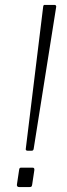

<svg xmlns="http://www.w3.org/2000/svg" viewBox="-20 -762 272 782"><path d="M111 -10Q110 -4 108 -2Q106 0 98 0H59Q53 0 50.5 -3Q48 -6 49 -11L58 -71Q59 -76 60.5 -77.5Q62 -79 65 -79H113Q117 -79 118.5 -77Q120 -75 120 -70ZM117 -155Q116 -151 114 -149.5Q112 -148 107 -148H93Q89 -148 86.5 -150Q84 -152 85 -156L156 -736Q157 -740 158 -741Q159 -742 161 -742H203Q206 -742 207.5 -739.5Q209 -737 209 -735Z"/></svg>

Font: Libre Franklin Thin
Style: Italic
Weight: 100
Italic angle: -8°
Designer: Pablo Impallari, Rodrigo Fuenzalida, Nhung Nguyen
Foundry: Impallari Type
Version: Version 3.000